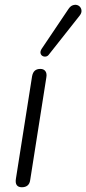

<svg xmlns="http://www.w3.org/2000/svg" viewBox="-20 -782 363 808"><path d="M72 6Q57 6 50.5 -3Q44 -12 47 -30L115 -461Q118 -477 126.5 -484.5Q135 -492 150 -492Q164 -492 171 -482.5Q178 -473 175 -456L107 -24Q105 -9 96 -1.5Q87 6 72 6ZM187 -554Q181 -545 172.5 -544Q164 -543 158 -547Q152 -551 150.5 -558.5Q149 -566 155 -576L268 -744Q276 -756 285.5 -759.5Q295 -763 303.5 -761Q312 -759 317.5 -752Q323 -745 323 -735.5Q323 -726 315 -716Z"/></svg>

Font: Nunito ExtraLight Light
Style: Italic
Weight: 300
Italic angle: -9°
Version: Version 3.602